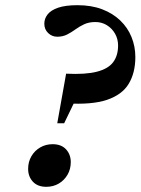

<svg xmlns="http://www.w3.org/2000/svg" viewBox="-20 -703 537 733"><path d="M180.8 -152.5Q214.2 -152.5 232.2 -132.8Q250.2 -113.1 250.2 -84Q250.2 -57.4 237.8 -36Q225.4 -14.6 204.4 -2.2Q183.4 10.2 156.7 10.2Q123.7 10.2 105.5 -9.4Q87.4 -29.1 87.4 -58.2Q87.4 -85.2 99.8 -106.4Q112.2 -127.7 133.4 -140.1Q154.7 -152.5 180.8 -152.5ZM275.8 -683.2Q329 -683.2 370 -667.6Q410.9 -652 439.2 -624.7Q467.6 -597.4 482.1 -561.5Q496.7 -525.7 496.7 -485.3Q496.7 -425 471.4 -383.1Q446.2 -341.3 388.3 -321.8Q330.5 -302.4 232.4 -308.5L299.5 -387L224.9 -232.3H198.6L232.4 -421.7Q306.7 -418 350 -429.3Q393.3 -440.5 412 -465.6Q430.8 -490.8 430.8 -529.2Q430.8 -554.3 419.2 -574.5Q407.6 -594.7 388.1 -606.8Q368.5 -618.9 344.1 -618.9Q319.7 -618.9 301.6 -610.5Q283.5 -602.1 268.1 -590.9Q252.7 -579.6 236.2 -571.2Q219.7 -562.8 198.5 -562.8Q178.5 -562.8 163.9 -576.8Q149.2 -590.9 149.2 -612.4Q149.2 -631.8 161.6 -647.8Q174 -663.9 202 -673.6Q229.9 -683.2 275.8 -683.2Z"/></svg>

Font: Newsreader Text
Style: Italic
Weight: 400
Italic angle: -17°
Designer: Hugues Gentile
Foundry: Production Type
Version: Version 1.001